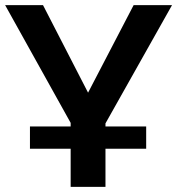

<svg xmlns="http://www.w3.org/2000/svg" viewBox="-23 -730 692 750"><path d="M253 0H389V-149H548V-236H389V-248L649 -710H499L321 -368L145 -710H-3L253 -250V-236H94V-149H253Z"/></svg>

Font: FIGSv2-sans-serif
Style: Bold
Weight: 700
Designer: Matt McInerney, Pablo Impallari, Rodrigo Fuenzalida,Mirko Velimirovic
Foundry: Matt McInerney, Pablo Impallari, Rodrigo Fuenzalida
Version: Version 4.021;hotconv 1.0.109;makeotfexe 2.5.65596